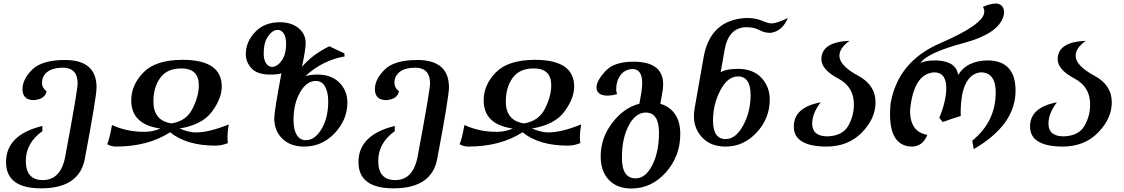

<svg xmlns="http://www.w3.org/2000/svg" viewBox="-20 -830 6438 1100"><path d="M215.3 249Q14.6 249 14.6 98.6Q14.6 -57.6 222.7 -108.4V-78.6Q127.9 -10.7 127.9 91.8Q127.9 201.7 225.1 201.7Q330.1 201.7 354.5 62.5Q424.8 -313.5 424.8 -352.5Q424.8 -439 344.2 -442.4Q283.7 -442.4 252.2 -418.9Q220.7 -395.5 220.7 -355Q220.7 -326.7 246.6 -307.1Q238.3 -261.2 172.9 -256.3Q108.9 -257.3 108.9 -319.3Q108.9 -376 164.6 -431.2Q220.2 -486.3 352.1 -486.3Q533.2 -486.3 533.2 -329.1Q533.2 -276.4 466.3 77.6Q436 249 215.3 249Z M641.6 9.8Q613.8 8.3 594.2 -3.9Q608.4 -37.1 621.6 -113.8Q706.1 -74.7 806.2 -74.7Q857.4 -74.7 898.4 -93.8Q731.9 -116.7 731.9 -254.9Q731.9 -343.8 802 -415.3Q872.1 -486.8 1024.9 -487.3Q1250.5 -487.3 1250.5 -334.5Q1250.5 -266.6 1194.8 -190.9Q1139.2 -115.2 1008.8 -93.8Q1062.5 -71.3 1101.1 -71.3Q1178.2 -71.3 1290.5 -117.2Q1283.2 -73.7 1283.2 -46.4Q1283.2 -27.8 1285.6 -10.3Q1251.5 3.9 1215.3 4.4Q1048.3 4.4 954.6 -72.3Q828.6 9.8 641.6 9.8ZM961.9 -123Q1046.4 -135.3 1082.8 -206.8Q1119.1 -278.3 1119.1 -341.8Q1119.1 -438 1018.6 -438Q937 -438 897.9 -383.8Q858.9 -329.6 858.9 -248Q858.9 -139.2 961.9 -123Z M1732.9 -26.9Q1783.7 -26.9 1822 -90.6Q1860.4 -154.3 1860.4 -249Q1860.4 -301.3 1842.5 -333.7Q1824.7 -366.2 1789.1 -366.2Q1736.3 -366.2 1699 -300.8Q1661.6 -235.4 1661.6 -142.6Q1661.6 -89.4 1679.4 -58.1Q1697.3 -26.9 1732.9 -26.9ZM1538.6 -446.8Q1567.4 -446.8 1593.3 -481.9Q1619.1 -517.1 1619.1 -580.6Q1619.1 -619.1 1605.2 -638.9Q1591.3 -658.7 1571.8 -658.7Q1541.5 -658.7 1516.1 -622.6Q1490.7 -586.4 1490.7 -523.4Q1490.7 -487.8 1504.4 -467.3Q1518.1 -446.8 1538.6 -446.8ZM1721.7 9.8Q1644.5 9.8 1597.9 -35.2Q1551.3 -80.1 1551.3 -151.9Q1551.3 -191.4 1592.3 -410.2Q1574.7 -402.8 1526.4 -402.8Q1453.6 -402.8 1420.9 -438.7Q1388.2 -474.6 1388.2 -519.5Q1388.2 -589.8 1441.2 -646.2Q1494.1 -702.6 1584 -702.6Q1648.4 -702.6 1689.9 -669.2Q1731.4 -635.7 1731.4 -582Q1731.4 -551.3 1710.4 -447.3Q1769.5 -517.6 1866.7 -564.9L1952.6 -524.4L1954.6 -506.8Q1828.1 -484.9 1729.5 -394Q1760.7 -402.8 1800.3 -402.8Q1877.4 -402.8 1923.8 -357.2Q1970.2 -311.5 1970.2 -241.2Q1970.2 -144.5 1897.9 -67.4Q1825.7 9.8 1721.7 9.8Z M2234.4 249Q2033.7 249 2033.7 98.6Q2033.7 -57.6 2241.7 -108.4V-78.6Q2147 -10.7 2147 91.8Q2147 201.7 2244.1 201.7Q2349.1 201.7 2373.5 62.5Q2443.8 -313.5 2443.8 -352.5Q2443.8 -439 2363.3 -442.4Q2302.7 -442.4 2271.2 -418.9Q2239.7 -395.5 2239.7 -355Q2239.7 -326.7 2265.6 -307.1Q2257.3 -261.2 2191.9 -256.3Q2127.9 -257.3 2127.9 -319.3Q2127.9 -376 2183.6 -431.2Q2239.3 -486.3 2371.1 -486.3Q2552.2 -486.3 2552.2 -329.1Q2552.2 -276.4 2485.4 77.6Q2455.1 249 2234.4 249Z M2660.6 9.8Q2632.8 8.3 2613.3 -3.9Q2627.4 -37.1 2640.6 -113.8Q2725.1 -74.7 2825.2 -74.7Q2876.5 -74.7 2917.5 -93.8Q2751 -116.7 2751 -254.9Q2751 -343.8 2821 -415.3Q2891.1 -486.8 3043.9 -487.3Q3269.5 -487.3 3269.5 -334.5Q3269.5 -266.6 3213.9 -190.9Q3158.2 -115.2 3027.8 -93.8Q3081.5 -71.3 3120.1 -71.3Q3197.3 -71.3 3309.6 -117.2Q3302.2 -73.7 3302.2 -46.4Q3302.2 -27.8 3304.7 -10.3Q3270.5 3.9 3234.4 4.4Q3067.4 4.4 2973.6 -72.3Q2847.7 9.8 2660.6 9.8ZM2981 -123Q3065.4 -135.3 3101.8 -206.8Q3138.2 -278.3 3138.2 -341.8Q3138.2 -438 3037.6 -438Q2956.1 -438 2917 -383.8Q2877.9 -329.6 2877.9 -248Q2877.9 -139.2 2981 -123Z M3622.1 191.9Q3678.2 191.9 3716.8 116.5Q3755.4 41 3755.4 -69.8Q3755.4 -185.1 3679.7 -185.1Q3621.6 -185.1 3582.3 -111.3Q3543 -37.6 3543 74.2Q3543 191.9 3622.1 191.9ZM3597.2 250Q3515.6 250 3468.5 200.9Q3421.4 151.9 3421.4 65.9Q3421.4 -39.6 3488 -126.5Q3554.7 -213.4 3643.1 -235.8L3654.3 -298.8Q3659.2 -330.6 3659.2 -354.5Q3659.2 -434.6 3602.5 -434.6Q3559.6 -432.6 3534.9 -399.2Q3510.3 -365.7 3510.3 -319.8Q3510.3 -302.7 3515.6 -291.5Q3490.2 -282.2 3454.6 -282.2Q3397.5 -285.2 3397.5 -330.6Q3397.5 -366.2 3447.3 -421.4Q3497.1 -476.6 3608.9 -476.6Q3779.3 -476.6 3779.3 -347.2Q3779.3 -327.1 3775.4 -304.2L3763.2 -235.4Q3817.9 -219.2 3847.7 -175.5Q3877.4 -131.8 3877.4 -62Q3877.4 64.9 3794.9 157.5Q3712.4 250 3597.2 250Z M4137.2 -33.2Q4195.3 -33.2 4237.8 -111.6Q4280.3 -189.9 4280.3 -285.6Q4280.3 -392.1 4208 -392.1Q4148.4 -392.1 4106.7 -312Q4064.9 -231.9 4064.9 -139.6Q4064.9 -33.2 4137.2 -33.2ZM4137.2 9.8Q4052.7 9.8 4004.2 -41Q3955.6 -91.8 3955.6 -164.1Q3955.6 -186.5 3960 -211.4L4011.2 -502.4Q4049.3 -717.3 4256.8 -727.1Q4308.6 -727.1 4345.2 -711.4Q4381.8 -695.8 4400.4 -695.8Q4428.7 -695.8 4493.7 -726.6Q4460.9 -649.4 4393.6 -641.6Q4359.9 -641.6 4330.1 -658Q4300.3 -674.3 4252.4 -674.3Q4153.3 -669.9 4131.3 -543.9L4108.9 -416Q4139.2 -435.5 4208 -435.5Q4294.9 -435.5 4342.5 -384Q4390.1 -332.5 4390.1 -260.3Q4390.1 -151.4 4314.9 -70.8Q4239.7 9.8 4137.2 9.8Z M4713.4 9.8Q4527.8 8.3 4527.8 -105Q4527.8 -215.3 4681.6 -243.7Q4633.3 -180.7 4633.3 -121.6Q4633.3 -48.8 4721.2 -48.8Q4806.6 -51.8 4839.4 -108.6Q4872.1 -165.5 4872.1 -231.9Q4872.1 -332.5 4783.7 -379.4Q4686 -430.7 4686 -490.7Q4686 -589.8 4847.2 -596.2Q4789.1 -555.2 4789.1 -510.7Q4789.1 -454.1 4897 -396Q4996.1 -342.8 4996.1 -243.7Q4996.1 -150.9 4917.7 -70.6Q4839.4 9.8 4713.4 9.8Z M5558.6 24.4 5550.3 -24.4Q5684.6 -132.8 5684.6 -301.3Q5684.6 -414.6 5599.1 -415.5Q5517.6 -407.2 5492.7 -290Q5483.9 -232.9 5483.9 -188L5484.4 -165.5Q5432.1 -149.9 5381.3 -130.9L5361.3 -154.8Q5401.4 -252 5401.4 -324.7Q5401.4 -414.6 5333 -415.5Q5213.4 -409.2 5193.8 -196.3Q5193.8 -73.7 5293 -57.6Q5267.6 7.3 5206.5 9.8Q5079.1 8.8 5079.1 -175.3Q5079.1 -204.6 5082.5 -238.3Q5125 -478 5365.7 -582Q5606.4 -686 5618.2 -754.4L5619.1 -764.2Q5619.1 -778.8 5611.3 -790.5Q5649.4 -808.6 5688 -810.1Q5732.4 -805.2 5732.4 -757.8L5731.9 -750Q5712.4 -640.1 5501.5 -583.7Q5290.5 -527.3 5252.9 -467.8Q5274.9 -483.9 5343.8 -483.9Q5459.5 -479.5 5469.2 -399.9Q5519.5 -483.9 5644 -483.9Q5798.3 -479.5 5798.3 -310.1Q5798.3 -114.7 5558.6 24.4Z M6066.9 9.8Q5881.3 8.3 5881.3 -105Q5881.3 -215.3 6035.2 -243.7Q5986.8 -180.7 5986.8 -121.6Q5986.8 -48.8 6074.7 -48.8Q6160.2 -51.8 6192.9 -108.6Q6225.6 -165.5 6225.6 -231.9Q6225.6 -332.5 6137.2 -379.4Q6039.6 -430.7 6039.6 -490.7Q6039.6 -589.8 6200.7 -596.2Q6142.6 -555.2 6142.6 -510.7Q6142.6 -454.1 6250.5 -396Q6349.6 -342.8 6349.6 -243.7Q6349.6 -150.9 6271.2 -70.6Q6192.9 9.8 6066.9 9.8Z"/></svg>

Font: Kelvinch
Style: Bold Italic
Weight: 700
Italic angle: -10°
Designer: Paul James Miller
Foundry: High-Logic / Made with FontCreator
Version: Version 3.30 September 23, 2016